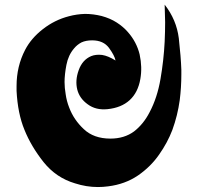

<svg xmlns="http://www.w3.org/2000/svg" viewBox="-20 -793 834 809"><path d="M744.1 -499Q744.1 -489.3 744.1 -479.5Q744.1 -424.8 737.3 -371.1Q728.5 -306.6 706.1 -245.1Q685.5 -191.4 650.4 -141.6Q615.2 -90.8 561.5 -53.7Q506.8 -16.6 435.5 -7.8Q414.1 -4.9 392.6 -4.9Q343.8 -4.9 295.9 -20.5Q216.8 -43.9 164.1 -109.4Q111.3 -175.8 83 -246.1Q54.7 -314.5 49.8 -410.2Q49.8 -419.9 49.8 -430.7Q49.8 -513.7 85.9 -583Q111.3 -631.8 160.2 -669.9Q210 -709 270.5 -724.6Q303.7 -733.4 337.9 -734.4Q373 -734.4 408.2 -725.6Q444.3 -715.8 471.7 -698.2Q499 -680.7 518.6 -658.2Q555.7 -616.2 568.4 -563.5Q580.1 -509.8 571.3 -460Q561.5 -403.3 526.4 -371.1Q491.2 -338.9 432.6 -333Q383.8 -328.1 349.6 -353.5Q315.4 -377.9 305.7 -415Q295.9 -454.1 311.5 -497.1Q327.1 -541 364.3 -556.6Q383.8 -564.5 410.2 -561.5Q435.5 -557.6 466.8 -538.1Q462.9 -558.6 439.5 -590.8Q416 -623 368.2 -623Q341.8 -623 323.2 -614.3Q304.7 -604.5 292 -588.9Q267.6 -560.5 259.8 -519.5Q252 -478.5 252 -447.3Q252 -422.9 256.8 -395.5Q260.7 -367.2 271.5 -339.8Q291 -288.1 333 -249Q375 -209 445.3 -209Q503.9 -209 544.9 -239.3Q585 -270.5 610.4 -320.3Q642.6 -380.9 656.2 -460Q669.9 -539.1 673.8 -617.2Q675.8 -660.2 675.8 -699.2Q674.8 -739.3 673.8 -773.4Q723.6 -710 733.4 -631.8Q742.2 -553.7 744.1 -499Z"/></svg>

Font: MahoPreGreeks
Style: Regular
Weight: 400
Designer: ABC, Toei Animation
Foundry: Ishotihadus
Version: Version 1.00